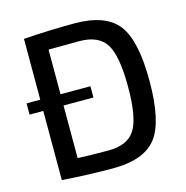

<svg xmlns="http://www.w3.org/2000/svg" viewBox="-105 -798 879 906"><g transform="rotate(-15 335.0 -345.0)"><path d="M89 -393V-690Q220 -699 338 -699Q489 -699 549.5 -621.5Q610 -544 610 -345Q610 -146 549.5 -68.5Q489 9 338 9Q220 9 89 0V-338H22V-393ZM188 -338V-81Q254 -78 338 -78Q432 -78 468.5 -136Q505 -194 505 -345Q505 -496 468.5 -554Q432 -612 338 -612Q307 -612 258 -611.5Q209 -611 188 -611V-393H334V-338Z"/></g></svg>

Font: Exo 2.0 Medium
Style: Regular
Weight: 500
Designer: Natanael Gama
Version: Version 1.001;PS 001.001;hotconv 1.0.70;makeotf.lib2.5.58329